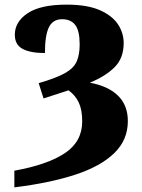

<svg xmlns="http://www.w3.org/2000/svg" viewBox="-20 -569 614 829"><path d="M42 168Q186 142 260.5 92Q335 42 335 -45Q335 -95 320 -126.5Q305 -158 276 -179L168 -144L147 -210Q223 -232 261 -253.5Q299 -275 311.5 -304.5Q324 -334 324 -377Q324 -436 305 -461Q286 -486 248 -486Q208 -486 191 -451Q174 -416 174 -340Q111 -340 77.5 -358Q44 -376 44 -419Q44 -475 99.5 -512Q155 -549 268 -549Q356 -549 410 -525.5Q464 -502 489 -464.5Q514 -427 514 -383Q514 -318 475 -279Q436 -240 368 -212Q448 -197 490 -155.5Q532 -114 532 -46Q532 35 473.5 92Q415 149 305.5 185Q196 221 42 240Z"/></svg>

Font: Noto Serif Black
Style: Regular
Weight: 900
Designer: Monotype Design Team
Foundry: Monotype Imaging Inc.
Version: Version 2.014; ttfautohint (v1.8.4.7-5d5b)